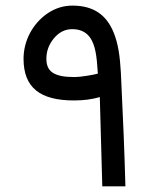

<svg xmlns="http://www.w3.org/2000/svg" viewBox="-20 -661 567 681"><path d="M63.5 -452.6C63.5 -349.6 123 -304.7 242.2 -304.7C276.4 -304.7 307.1 -308.6 334 -316.9C334.5 -294.9 335.9 -242.2 338.4 -158.7C340.8 -75.2 342.3 -22 342.8 0H424.8C421.9 -111.3 416.5 -246.1 408.7 -403.8C405.3 -462.4 399.4 -505.4 382.8 -546.4C358.4 -605.5 314.9 -641.1 236.8 -641.1C205.1 -641.1 175.8 -631.8 148.9 -613.8C94.7 -576.7 63.5 -515.1 63.5 -452.6ZM236.3 -557.6C264.6 -557.6 285.6 -547.4 299.8 -527.3C317.9 -500.5 323.2 -464.8 327.1 -399.9C317.9 -397.5 304.7 -394.5 287.6 -392.1C270 -389.2 255.4 -387.7 243.7 -387.7C172.9 -387.7 144.5 -406.2 144.5 -452.6C144.5 -479.5 153.3 -503.4 171.4 -525.4C189.5 -546.9 210.9 -557.6 236.3 -557.6Z"/></svg>

Font: Shabnam
Style: Regular
Weight: 400
Foundry: DejaVu fonts team - Redesigned by Saber Rastikerdar - Based on Vazir font
Version: Version 5.0.1